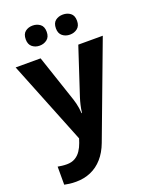

<svg xmlns="http://www.w3.org/2000/svg" viewBox="-178 -845 925 1178"><g transform="rotate(-20 284.5 -256.0)"><path d="M0 -546H163L266 -239Q271 -224 274.5 -209Q278 -194 280.5 -178Q283 -162 284 -144H287Q290 -170 295.5 -193.5Q301 -217 308 -239L409 -546H569L338 70Q317 126 283.5 164Q250 202 206 221Q162 240 110 240Q85 240 66.5 237.5Q48 235 34 232V114Q45 116 60.5 118Q76 120 93 120Q124 120 146.5 107Q169 94 184 71.5Q199 49 208 23L217 -4ZM117 -686Q117 -721 137 -736.5Q157 -752 184.9 -752Q212.8 -752 233.4 -736.6Q254 -721.2 254 -686.4Q254 -653 233.4 -637Q212.8 -621 184.9 -621Q157 -621 137 -637.2Q117 -653.5 117 -686ZM314 -686Q314 -721 334.1 -736.5Q354.3 -752 382.6 -752Q411 -752 431.5 -736.6Q452 -721.2 452 -686.4Q452 -653 431.4 -637Q410.9 -621 383 -621Q354.5 -621 334.3 -637.2Q314 -653.5 314 -686Z"/></g></svg>

Font: Noto Sans Tamil
Style: Regular
Weight: 400
Designer: Jelle Bosma - Monotype Design Team
Foundry: Monotype Imaging Inc.
Version: Version 2.003